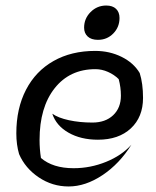

<svg xmlns="http://www.w3.org/2000/svg" viewBox="-20 -664 564 694"><path d="M49 -107Q39 -141 39 -182Q39 -272 74 -339.5Q109 -407 173.5 -443.5Q238 -480 324 -480Q376 -480 419.5 -458.5Q463 -437 485 -400Q497 -362 497 -310Q497 -241 453 -200Q409 -159 334 -159Q272 -159 227.5 -184.5Q183 -210 169 -253Q190 -238 229 -229.5Q268 -221 314 -221Q361 -221 389 -247.5Q417 -274 417 -318Q417 -349 409 -378Q393 -394 370.5 -404Q348 -414 325 -414Q232 -414 177.5 -345Q123 -276 123 -158Q123 -125 128 -93Q171 -56 246 -56Q307 -56 363.5 -79Q420 -102 455 -141Q412 -72 350.5 -31Q289 10 228 10Q169 10 120 -23Q71 -56 49 -107ZM284 -564Q284 -597 307.5 -620.5Q331 -644 364 -644Q387 -644 399.5 -632Q412 -620 412 -599Q412 -566 389.5 -543Q367 -520 334 -520Q310 -520 297 -532Q284 -544 284 -564Z"/></svg>

Font: Srisakdi
Style: Bold
Weight: 700
Designer: Cadson Demak Co.,Ltd.
Foundry: Cadson Demak Co.,Ltd.
Version: Version 1.000